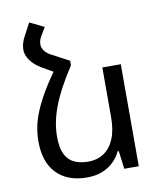

<svg xmlns="http://www.w3.org/2000/svg" viewBox="-86 -832 770 912"><g transform="rotate(-10 299.5 -376.5)"><path d="M196 -520 277 -550V-528Q243 -476 219.5 -432Q196 -388 181.5 -349.5Q167 -311 160 -275.5Q153 -240 153 -204Q153 -152 168 -121Q183 -90 211.5 -76.5Q240 -63 280 -63Q322 -63 354 -84Q386 -105 404 -147Q422 -189 422 -252V-492H511V0H441L430 -87H424Q412 -60 389.5 -38Q367 -16 335 -3Q303 10 261 10Q167 10 114.5 -44Q62 -98 62 -198Q62 -232 68.5 -266.5Q75 -301 90.5 -339Q106 -377 131.5 -421.5Q157 -466 196 -520ZM277 -550 196 -509 137 -543Q103 -563 85 -588.5Q67 -614 67 -640Q67 -656 72 -672.5Q77 -689 86 -705L117 -763L186 -729L164 -692Q157 -681 154 -670.5Q151 -660 151 -651Q151 -634 162 -619.5Q173 -605 194 -594Z"/></g></svg>

Font: Noto Sans Armenian
Style: Regular
Weight: 400
Designer: Monotype Design Team
Foundry: Monotype Imaging Inc.
Version: Version 2.007